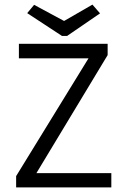

<svg xmlns="http://www.w3.org/2000/svg" viewBox="-20 -813 540 833"><path d="M381 -793 258 -722 128 -792 98 -756 249 -657H271L414 -755ZM50 0H463V-62H138L447 -574V-623H62V-560H364L50 -49Z"/></svg>

Font: Inconsolata Thin
Style: Regular
Weight: 100
Monospace: yes
Designer: Raph Levien, Cyreal, Brenton Simpson
Foundry: Raph Levien, Cyreal, Google
Version: Version 3.100